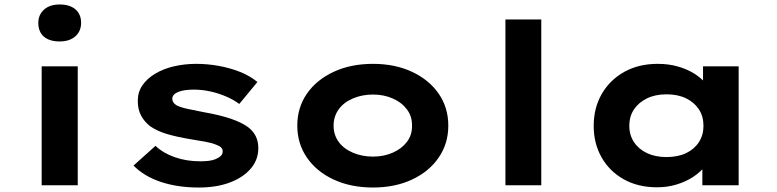

<svg xmlns="http://www.w3.org/2000/svg" viewBox="-20 -827 3469 857"><path d="M166 0V-531H327V0ZM246 -642Q201 -642 176 -663.5Q151 -685 151 -725Q151 -761 176.5 -784Q202 -807 246 -807Q291 -807 316.5 -785.5Q342 -764 342 -725Q342 -688 316.5 -665Q291 -642 246 -642Z M867 10Q773 10 698 -15Q623 -40 576 -88L674 -176Q709 -143 761 -125Q813 -107 874 -107Q893 -107 911 -109Q929 -111 943 -117Q957 -123 965.5 -131Q974 -139 974 -152Q974 -171 945 -181Q926 -189 896 -194.5Q866 -200 834 -205Q773 -215 728 -228Q683 -241 651 -263Q625 -283 610 -310.5Q595 -338 595 -377Q595 -416 615.5 -446Q636 -476 672.5 -498Q709 -520 756.5 -531Q804 -542 856 -542Q906 -542 956 -533Q1006 -524 1050.5 -506.5Q1095 -489 1129 -461L1048 -363Q1024 -381 991 -395.5Q958 -410 920.5 -418.5Q883 -427 846 -427Q827 -427 810 -425Q793 -423 779 -418Q765 -413 757 -405Q749 -397 749 -386Q749 -378 753.5 -370.5Q758 -363 768 -357Q785 -348 817 -341Q849 -334 891 -326Q960 -314 1009 -297.5Q1058 -281 1088 -259Q1111 -241 1122 -218Q1133 -195 1133 -166Q1133 -113 1098.5 -73.5Q1064 -34 1005 -12Q946 10 867 10Z M1645 10Q1546 10 1469.5 -25.5Q1393 -61 1350 -123.5Q1307 -186 1307 -266Q1307 -347 1350 -409Q1393 -471 1469.5 -506.5Q1546 -542 1645 -542Q1743 -542 1819 -506.5Q1895 -471 1938 -409Q1981 -347 1981 -266Q1981 -186 1938 -123.5Q1895 -61 1819 -25.5Q1743 10 1645 10ZM1645 -128Q1693 -128 1733 -145.5Q1773 -163 1796.5 -194Q1820 -225 1819 -266Q1820 -307 1796.5 -338.5Q1773 -370 1733 -387.5Q1693 -405 1645 -405Q1596 -405 1555 -387.5Q1514 -370 1491.5 -338.5Q1469 -307 1469 -266Q1469 -225 1491.5 -194Q1514 -163 1555 -145.5Q1596 -128 1645 -128Z M2236 0V-740H2396V0Z M2913 9Q2828 9 2764.5 -26.5Q2701 -62 2665.5 -124Q2630 -186 2630 -265Q2630 -346 2666.5 -408.5Q2703 -471 2767 -506.5Q2831 -542 2916 -542Q2965 -542 3006.5 -530Q3048 -518 3079.5 -498Q3111 -478 3130.5 -454.5Q3150 -431 3156 -407L3118 -405V-531H3277V0H3115V-141L3149 -132Q3145 -107 3124.5 -82Q3104 -57 3072.5 -36.5Q3041 -16 3000 -3.5Q2959 9 2913 9ZM2955 -126Q3006 -126 3042.5 -143.5Q3079 -161 3099.5 -192.5Q3120 -224 3120 -265Q3120 -308 3099.5 -339Q3079 -370 3042.5 -388Q3006 -406 2955 -406Q2905 -406 2868 -388Q2831 -370 2810 -339Q2789 -308 2789 -265Q2789 -224 2810 -192.5Q2831 -161 2868 -143.5Q2905 -126 2955 -126Z"/></svg>

Font: Lexend Mega
Style: Bold
Weight: 700
Version: Version 1.007